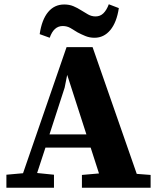

<svg xmlns="http://www.w3.org/2000/svg" viewBox="-20 -880 740 900"><path d="M10 0V-61L88 -68L292 -659H414L621 -65L686 -60V0H364V-60L444 -67L405 -188H193L154 -69L233 -61V0ZM283 -469 212 -250H385L295 -529ZM166 -720Q176 -788 205.5 -823.5Q235 -859 281 -859Q305 -859 324 -851Q343 -843 360 -832Q376 -822 392.5 -812.5Q409 -803 428 -803Q450 -803 465 -818Q480 -833 490 -860L537 -842Q527 -775 497 -739Q467 -703 423 -703Q400 -703 380.5 -711Q361 -719 344 -728Q327 -739 310.5 -748.5Q294 -758 274 -758Q232 -758 213 -703Z"/></svg>

Font: Source Serif 4 SmText
Style: Bold
Weight: 700
Designer: Frank Grießhammer
Foundry: Adobe
Version: Version 4.005;hotconv 1.1.0;makeotfexe 2.6.0